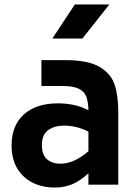

<svg xmlns="http://www.w3.org/2000/svg" viewBox="-20 -829 616 862"><path d="M32 0ZM511 -326V0H377V-51Q340 -17 304.5 -2Q269 13 227 13Q139 13 85.5 -37.5Q32 -88 32 -176Q32 -266 87.5 -315.5Q143 -365 240 -365Q319 -365 377 -334Q376 -372 367.5 -395Q359 -418 334 -430.5Q309 -443 260 -443H166V-559H275Q374 -559 425.5 -529.5Q477 -500 494 -450.5Q511 -401 511 -326ZM377 -150V-238Q324 -265 268 -265Q224 -265 196 -244.5Q168 -224 168 -178Q168 -133 191.5 -113.5Q215 -94 251 -94Q312 -94 377 -150ZM316 -809H471L350 -656H215Z"/></svg>

Font: Biryani
Style: Bold
Weight: 700
Designer: Dan Reynolds and Mathieu Reguer
Foundry: Dan Reynolds and Mathieu Reguer
Version: Version 1.004; ttfautohint (v1.1) -l 5 -r 5 -G 72 -x 0 -D la